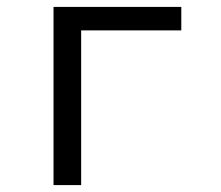

<svg xmlns="http://www.w3.org/2000/svg" viewBox="-20 -536 640 556"><path d="M135 -516H505V-448H215V0H135Z"/></svg>

Font: iA Writer Mono V
Style: Regular
Weight: 400
Designer: Mike Abbink, Paul van der Laan, Pieter van Rosmalen
Foundry: Bold Monday
Version: Version 2.000